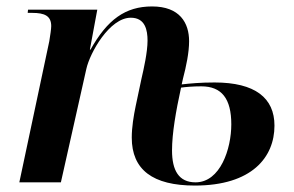

<svg xmlns="http://www.w3.org/2000/svg" viewBox="-20 -566 914 596"><path d="M544 -304 548 -322C558 -360 567 -403 567 -438C567 -495 538 -546 452 -546C369 -546 313 -505 261 -412H259L282 -536H67L66 -526H80C118 -526 139 -517 139 -485C139 -477 136 -456 133 -438L40 0H169L248 -352C259 -402 320 -511 386 -511C431 -511 438 -472 438 -440C438 -404 426 -351 419 -321L401 -236C395 -207 389 -171 389 -139C389 -39 454 10 585 10C762 10 832 -78 832 -176C832 -262 772 -310 646 -310C602 -310 571 -307 544 -304ZM587 0C535 0 514 -37 514 -99C514 -152 526 -221 542 -294C556 -296 579 -298 605 -298C668 -298 698 -260 698 -180C698 -104 664 0 587 0Z"/></svg>

Font: Noto Serif Display SemiBold
Style: Italic
Weight: 600
Italic angle: -12°
Designer: Monotype Design Team
Foundry: Monotype Imaging Inc.
Version: Version 2.009